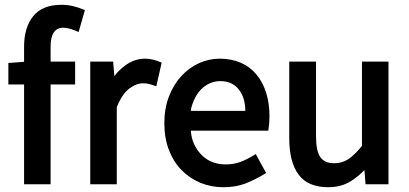

<svg xmlns="http://www.w3.org/2000/svg" viewBox="-20 -759 1718 806"><path d="M310.1 -624.5Q271 -642.6 245.6 -642.6Q192.4 -642.6 192.4 -563V-500.5H295.4V-404.3H192.4V14.6H81.1V-404.3H15.1V-494.6L81.1 -499.5V-563Q81.1 -643.6 119.4 -691.2Q157.7 -738.8 237.8 -738.8Q262.2 -738.8 284.2 -733.9Q306.2 -729 336.4 -716.8Z M460 -439.5Q478.5 -463.9 503.9 -482.9Q542.5 -512.7 589.4 -512.7Q621.6 -512.7 658.7 -496.1L636.2 -397Q609.9 -405.8 601.1 -407.5Q592.3 -409.2 578.6 -409.2Q552.2 -409.2 522.5 -387Q492.7 -364.7 470.2 -309.1V14.6H358.9V-500.5H455.1Z M669.9 -242.2Q669.9 -304.7 689.5 -354.7Q709 -404.8 741.5 -439.9Q773.9 -475.1 815.7 -493.9Q857.4 -512.7 902.3 -512.7Q951.7 -512.7 991.2 -495.4Q1030.8 -478 1057.4 -445.3Q1084 -412.6 1097.7 -368.4Q1111.3 -324.2 1111.3 -270Q1111.3 -242.2 1106.4 -210.4H781.2Q784.7 -152.3 824.2 -110.6Q863.8 -68.8 927.7 -68.8Q960 -68.8 987.5 -78.6Q1015.1 -88.4 1053.7 -112.3L1097.2 -32.7Q1051.8 -4.9 1011.2 11Q970.7 26.9 917.5 26.9Q865.7 26.9 820.6 8.1Q775.4 -10.7 741.7 -45.4Q708 -80.1 689 -129.6Q669.9 -179.2 669.9 -242.2ZM1009.8 -293.5Q1009.8 -349.1 982.2 -383.8Q954.6 -418.5 904.8 -418.5Q881.3 -418.5 860.6 -409.2Q839.8 -399.9 822.8 -382.3Q805.7 -364.7 794.2 -338.4Q782.7 -312 780.8 -293.5Z M1509.8 -44.9Q1484.4 -18.6 1453.6 1Q1413.6 26.9 1357.9 26.9Q1272.5 26.9 1233.4 -26.1Q1194.3 -79.1 1194.3 -178.2V-500.5H1306.6V-189Q1306.6 -125 1324.7 -99.4Q1342.8 -73.7 1382.8 -73.7Q1416.5 -73.7 1442.9 -91.3Q1469.2 -108.9 1499.5 -146.5V-500.5H1610.8V14.6H1514.6Z"/></svg>

Font: Pyidaungsu
Style: Bold
Weight: 700
Designer: Sun Tun
Foundry: MCF
Version: Version 2.005 July 4, 2018; ttfautohint (v1.8.1)